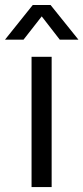

<svg xmlns="http://www.w3.org/2000/svg" viewBox="-51 -754 336 774"><path d="M76.2 0V-524.9H157.2V0ZM-30.8 -594.2 81.1 -733.9H152.8L265.1 -594.2H189.9L117.2 -688L43.9 -594.2Z"/></svg>

Font: Lumene Sans
Style: Regular
Weight: 400
Designer: Deni Anggara
Version: Version 1.003;Glyphs 3.1.2 (3151)